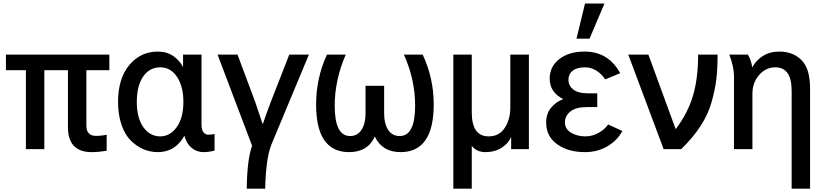

<svg xmlns="http://www.w3.org/2000/svg" viewBox="-20 -869 4815 1119"><path d="M14.6 -460V-550.8H617.2V-460H483.4V-136.7Q483.4 -77.1 540 -77.1Q573.2 -77.1 601.6 -84V9.8Q550.8 17.6 514.6 17.6Q376 17.6 376 -127.9V-460H238.3V0H130.9V-460Z M668 -275.4Q668 -411.1 733.4 -489.7Q798.8 -568.4 900.4 -568.4Q953.1 -568.4 991.2 -541.5Q1029.3 -514.6 1046.9 -477.5V-550.8H1154.3V-144.5Q1154.3 -113.3 1165.5 -98.6Q1176.8 -84 1193.4 -84Q1210.9 -84 1230.5 -87.9V8.8Q1195.3 17.6 1167 17.6Q1127 17.6 1096.7 -7.3Q1066.4 -32.2 1054.7 -78.1Q1002 17.6 899.4 17.6Q856.4 17.6 816.9 1Q777.3 -15.6 743.2 -48.8Q709 -82 688.5 -140.6Q668 -199.2 668 -275.4ZM777.3 -275.4Q777.3 -181.6 815.4 -127.9Q853.5 -74.2 914.1 -74.2Q970.7 -74.2 1009.8 -127.9Q1048.8 -181.6 1048.8 -275.4Q1048.8 -365.2 1011.7 -420.9Q974.6 -476.6 914.1 -476.6Q851.6 -476.6 814.5 -422.9Q777.3 -369.1 777.3 -275.4Z M1248 -550.8H1364.3L1466.8 -276.4Q1473.6 -256.8 1488.8 -210.9Q1503.9 -165 1509.8 -148.4H1512.7Q1528.3 -195.3 1557.6 -273.4L1666 -550.8H1780.3L1560.5 -23.4Q1529.3 59.6 1525.4 230.5H1418Q1419.9 62.5 1449.2 -19.5Z M1822.3 -259.8Q1822.3 -415 1885.7 -550.8H1995.1Q1930.7 -402.3 1930.7 -252Q1930.7 -76.2 2020.5 -76.2Q2063.5 -76.2 2086.9 -112.3Q2110.4 -148.4 2110.4 -207V-369.1H2218.8V-207Q2218.8 -148.4 2242.2 -112.3Q2265.6 -76.2 2309.6 -76.2Q2399.4 -76.2 2399.4 -252.9Q2399.4 -406.2 2334 -550.8H2443.4Q2507.8 -413.1 2507.8 -260.7Q2507.8 17.6 2314.5 17.6Q2208 17.6 2165 -72.3H2164.1Q2123 17.6 2014.6 17.6Q1822.3 17.6 1822.3 -259.8Z M2622.1 230.5V-550.8H2729.5V-213.9Q2729.5 -74.2 2828.1 -74.2Q2889.6 -74.2 2921.9 -124Q2954.1 -173.8 2954.1 -241.2V-550.8H3062.5V0H2959V-70.3H2958Q2945.3 -35.2 2904.8 -8.8Q2864.3 17.6 2808.6 17.6Q2758.8 17.6 2729.5 -18.6V230.5Z M3163.1 -155.3Q3163.1 -206.1 3191.4 -240.7Q3219.7 -275.4 3261.7 -291V-292Q3183.6 -331.1 3183.6 -411.1Q3183.6 -480.5 3239.3 -524.4Q3294.9 -568.4 3387.7 -568.4Q3525.4 -568.4 3594.7 -442.4L3506.8 -406.2Q3488.3 -436.5 3457 -456.5Q3425.8 -476.6 3389.6 -476.6Q3342.8 -476.6 3317.9 -457Q3293 -437.5 3293 -404.3Q3293 -370.1 3320.8 -347.7Q3348.6 -325.2 3404.3 -325.2H3460.9V-245.1H3404.3Q3335.9 -245.1 3304.2 -219.2Q3272.5 -193.4 3272.5 -156.2Q3272.5 -117.2 3308.1 -95.7Q3343.8 -74.2 3391.6 -74.2Q3432.6 -74.2 3468.8 -94.7Q3504.9 -115.2 3524.4 -143.6L3607.4 -105.5Q3578.1 -50.8 3520.5 -16.6Q3462.9 17.6 3389.6 17.6Q3291 17.6 3227.1 -28.3Q3163.1 -74.2 3163.1 -155.3ZM3339.8 -643.6 3389.6 -848.6H3502.9L3416 -643.6Z M3641.6 -550.8H3758.8L3918 -116.2Q3988.3 -209 4018.6 -310.5Q4048.8 -412.1 4048.8 -550.8H4162.1Q4162.1 -467.8 4154.8 -406.7Q4147.5 -345.7 4127 -273.4Q4106.4 -201.2 4062.5 -133.8Q4018.6 -66.4 3950.2 0H3847.7Z M4230.5 -550.8H4338.9Q4357.4 -519.5 4364.3 -477.5H4365.2Q4383.8 -514.6 4424.3 -541.5Q4464.8 -568.4 4522.5 -568.4Q4602.5 -568.4 4651.9 -518.1Q4701.2 -467.8 4701.2 -354.5V230.5H4593.8V-339.8Q4593.8 -476.6 4499 -476.6Q4443.4 -476.6 4404.3 -432.1Q4365.2 -387.7 4365.2 -322.3V0H4257.8V-425.8Q4257.8 -477.5 4230.5 -550.8Z"/></svg>

Font: Gothic A1 SemiBold
Style: Regular
Weight: 600
Version: Version 2.50